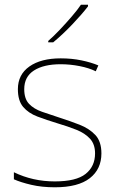

<svg xmlns="http://www.w3.org/2000/svg" viewBox="-20 -786 498 816"><path d="M411 -134Q411 -67 361.5 -28.5Q312 10 213 10Q158 10 113 -0.5Q68 -11 39 -24V-54Q119 -15 213 -15Q304 -15 344 -47Q384 -79 384 -134Q384 -173 362.5 -196.5Q341 -220 304.5 -234.5Q268 -249 224 -262Q178 -276 139.5 -290.5Q101 -305 78.5 -331.5Q56 -358 56 -407Q56 -469 105 -503.5Q154 -538 238 -538Q285 -538 326 -529.5Q367 -521 398 -508L387 -483Q359 -497 318.5 -505Q278 -513 238 -513Q166 -513 124.5 -486.5Q83 -460 83 -407Q83 -366 103.5 -344.5Q124 -323 158.5 -311Q193 -299 233 -286Q277 -272 318 -256Q359 -240 385 -212.5Q411 -185 411 -134ZM354 -759Q328 -725 287 -682Q246 -639 206 -606H185V-612Q208 -632 234.5 -660Q261 -688 285.5 -716.5Q310 -745 324 -766H354Z"/></svg>

Font: Noto Sans Syriac Western Thin
Style: Regular
Weight: 100
Designer: Patrick Giasson and the Monotype Design Team
Foundry: Monotype Imaging Inc.
Version: Version 3.000; ttfautohint (v1.8.4.7-5d5b)